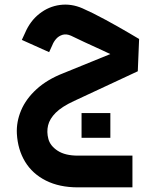

<svg xmlns="http://www.w3.org/2000/svg" viewBox="-20 -522 660 832"><path d="M254.4 -204.8Q184.7 -177.7 138.5 -135.6Q92.4 -93.5 71.4 -43.6Q50.4 6.3 53.1 57.7Q57.1 126.4 88.7 178.7Q120.4 231.1 178.9 260.5Q237.3 289.9 317.8 289.9H553.9V152.4H317.8Q262.3 152.4 230 131.3Q197.6 110.2 189.6 80Q181.5 49.5 188.4 21.1Q195.3 -7.4 221.7 -33.7Q248.1 -60 300.7 -84.3L577.1 -213.2L582.8 -353.1Q582.8 -353.1 536.5 -380.4Q490.2 -407.7 435.6 -437.2Q381 -466.8 337.2 -486Q288.8 -507 239.9 -500.5Q190.9 -494.1 150.8 -462.5Q110.6 -431 88.6 -379.3L74.6 -349.1L192.9 -296L206.9 -326.7Q212.3 -340.8 223.2 -353.4Q234.2 -365.9 250.7 -371.1Q267.3 -376.2 287.8 -367.2Q334.7 -344.2 424.2 -303.6Q446.8 -292.6 458 -287.7ZM458.2 75.2Q458.2 42.5 458.2 20.9Q458.2 -0.3 458.2 -32.1Q429.1 -32.1 411 -32.1Q392.8 -32.1 373.2 -32.1Q357.8 -32.1 333.4 -32.1Q333.4 -0.3 333.4 20.9Q333.4 42.5 333.4 75.2Q333.4 75.2 356.5 75.2Q379.6 75.2 417.6 75.2Q417.6 75.2 458.2 75.2Z"/></svg>

Font: Arad-FD-VF Thin
Style: Regular
Weight: 100
Designer: Mohammad Darvishi
Version: Version 1.010;September 21, 2024;FontCreator 15.0.0.2992 64-